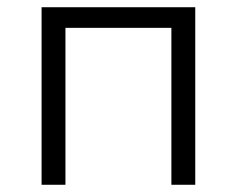

<svg xmlns="http://www.w3.org/2000/svg" viewBox="-20 -511 655 531"><path d="M95 0V-491H520V0H454V-434H161V0Z"/></svg>

Font: Nunito Sans 9pt Light
Style: Regular
Weight: 300
Version: Version 3.101;gftools[0.9.27]